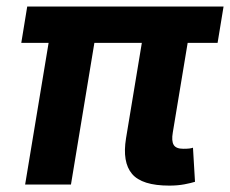

<svg xmlns="http://www.w3.org/2000/svg" viewBox="-20 -566 706 589"><path d="M499.2 3.4Q415.3 3.4 385 -32.6Q354.7 -68.6 366.6 -141.7L428.3 -514.1H568.9L510.1 -159.7Q505.6 -133.6 512.8 -121.6Q519.9 -109.6 542.2 -109.6Q554 -109.6 560.6 -110.4Q567.3 -111.2 572 -112.9L578.2 -8.3Q566.7 -4.6 545.9 -0.6Q525.1 3.4 499.2 3.4ZM57.1 0 142.3 -514.1H282.7L197.7 0ZM45.3 -434.5 63.5 -545.9H665.8L647.5 -434.5Z"/></svg>

Font: Inter Variable
Style: Italic
Weight: 400
Italic angle: -9.39999°
Designer: Rasmus Andersson
Foundry: rsms
Version: Version 4.001;git-9221beed3